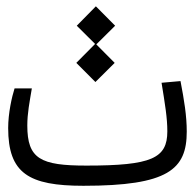

<svg xmlns="http://www.w3.org/2000/svg" viewBox="-20 -596 626 618"><path d="M248.5 2C521.5 2 581.1 -50.8 581.1 -172.4C581.1 -223.6 572.8 -273.4 561 -335L500 -329.6C511.2 -260.3 518.6 -216.8 518.6 -173.3C518.6 -86.4 468.3 -63 258.3 -63C110.4 -63 67.9 -84.5 67.9 -191.9C67.9 -231.9 75.2 -267.6 82.5 -311.5H26.9C18.1 -284.2 6.3 -231.4 6.3 -184.1C6.3 -38.1 72.3 2 248.5 2ZM287.1 -332 349.1 -393.6 290 -453.1 350.6 -513.2 288.6 -575.7 227.1 -513.2 286.1 -454.6 225.6 -393.6Z"/></svg>

Font: Cascadia Code Light
Style: Regular
Weight: 300
Monospace: yes
Designer: Aaron Bell
Foundry: Saja Typeworks
Version: Version 2404.023